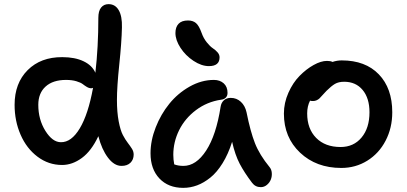

<svg xmlns="http://www.w3.org/2000/svg" viewBox="-20 -843 1947 918"><path d="M276.9 -54.2Q211.9 -54.2 159.4 -93.8Q106.9 -133.3 78.4 -199Q49.8 -264.6 49.8 -341.8Q49.8 -445.3 112.3 -507.8Q174.8 -570.3 277.8 -569.8Q338.4 -569.8 379.6 -550Q420.9 -530.3 436 -495.1Q450.2 -617.7 450.2 -757.8Q450.2 -790.5 463.4 -806.9Q476.6 -823.2 499 -823.2Q530.8 -823.2 547.6 -794.4Q564.5 -765.6 563 -711.9Q561.5 -641.1 550.3 -534.7Q539.1 -428.2 539.1 -365.2Q539.1 -306.6 547.4 -263.2Q555.7 -219.7 567.4 -197.5Q579.1 -175.3 590.8 -160.2Q602.5 -145 610.8 -131.8Q619.1 -118.7 619.1 -104Q619.1 -80.1 603.8 -64.9Q588.4 -49.8 561 -49.8Q525.9 -49.8 496.1 -89.4Q466.3 -128.9 450.2 -191.9Q417 -121.1 371.3 -87.6Q325.7 -54.2 276.9 -54.2ZM163.1 -341.8Q163.1 -271.5 197 -217.3Q231 -163.1 271 -163.1Q321.3 -162.1 361.6 -229.5Q401.9 -296.9 424.8 -422.9Q418.9 -420.9 417 -420.9Q406.2 -420.9 395.5 -427.2Q384.8 -433.6 375.5 -440.9Q366.2 -448.2 345.2 -454.6Q324.2 -460.9 295.9 -460.9Q232.9 -460.9 198 -429.2Q163.1 -397.5 163.1 -341.8Z M979 -526.9Q943.4 -526.9 905.3 -552Q867.2 -577.1 843 -614.3Q818.8 -651.4 818.8 -685.1Q818.8 -713.4 833.7 -729.2Q848.6 -745.1 878.9 -745.1Q902.3 -745.1 917 -732.7Q931.6 -720.2 943.8 -686Q953.1 -659.7 968.8 -640.4Q984.4 -621.1 997.3 -612.5Q1010.3 -604 1020 -593Q1029.8 -582 1029.8 -568.8Q1029.8 -526.9 979 -526.9ZM856 55.2Q784.7 55.2 742.2 10.3Q699.7 -34.7 699.7 -109.9Q699.7 -170.9 724.4 -233.9Q749 -296.9 789.6 -346.9Q830.1 -397 886.7 -429Q943.4 -460.9 1002.9 -460.9Q1031.2 -460.9 1049.6 -444.6Q1067.9 -428.2 1067.9 -398.9Q1067.9 -384.8 1059.6 -376.2Q1051.3 -367.7 1036.6 -366.2Q970.2 -356.4 917.2 -316.7Q864.3 -276.9 836.4 -220.5Q808.6 -164.1 808.6 -103Q808.6 -80.1 813 -57.1Q832.5 -49.8 856.9 -49.8Q918 -49.8 965.8 -123.3Q1013.7 -196.8 1034.7 -332Q1037.6 -352.1 1050.5 -363.5Q1063.5 -375 1083 -375Q1111.3 -375 1131.6 -356.2Q1151.9 -337.4 1158.7 -306.2Q1177.2 -213.9 1199 -158.4Q1220.7 -103 1269 -43.9Q1278.3 -32.7 1279.5 -16.1Q1280.8 0.5 1274.9 15.4Q1269 30.3 1256.1 41Q1243.2 51.8 1227.1 51.8Q1200.7 51.8 1185.1 30.8Q1148.4 -17.6 1126.2 -59.8Q1104 -102.1 1089.8 -165Q1071.3 -106.4 1044.2 -62.7Q1017.1 -19 985.8 6.1Q954.6 31.2 922.4 43.2Q890.1 55.2 856 55.2Z M1611.8 -40Q1492.2 -40 1414.8 -113Q1337.4 -186 1337.4 -299.8Q1337.4 -351.1 1358.9 -399.4Q1380.4 -447.8 1412.4 -480.2Q1444.3 -512.7 1479.5 -532.2Q1514.6 -551.8 1543.5 -551.8Q1560.1 -551.8 1569.8 -546.9Q1591.3 -554.2 1613.8 -554.2Q1727.1 -554.2 1791.3 -487.5Q1855.5 -420.9 1855.5 -306.2Q1855.5 -231.4 1823.7 -170.4Q1792 -109.4 1736.1 -74.7Q1680.2 -40 1611.8 -40ZM1448.7 -300.8Q1448.7 -227.1 1491.7 -183.6Q1534.7 -140.1 1608.4 -140.1Q1670.9 -140.1 1708.7 -185.5Q1746.6 -231 1746.6 -306.2Q1746.6 -373.5 1713.9 -412.8Q1681.2 -452.1 1625.5 -452.1Q1599.1 -452.1 1581.5 -441.9Q1564 -431.6 1540.5 -408.2Q1532.7 -400.4 1522.5 -388.7Q1512.2 -377 1507.3 -372.3Q1502.4 -367.7 1494.4 -363.8Q1486.3 -359.9 1476.6 -359.9Q1466.3 -359.9 1462.4 -361.8Q1448.7 -335 1448.7 -300.8Z"/></svg>

Font: Shantell Sans Bouncy
Style: Regular
Weight: 500
Designer: Stephen Nixon, Anya Danilova, Shantell Martin
Foundry: Arrow Type
Version: Version 1.006;[9816181b4]